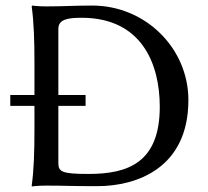

<svg xmlns="http://www.w3.org/2000/svg" viewBox="-20 -668 750 691"><path d="M147 -645C113 -645 96 -648 96 -648L94 -645C102 -588 104 -520 104 -445V-326H17V-287H104V-200C104 -125 102 -54 94 0L95 3C95 3 112 0 147 0C218 0 227 2 330 2C471 2 658 -62 658 -308C658 -494 504 -648 312 -648C248 -648 211 -645 147 -645ZM190 -82V-287H288V-326H190V-564C190 -599 225 -604 274 -604C490 -604 555 -438 555 -284C555 -82 440 -42 299 -42C201 -42 190 -50 190 -82Z"/></svg>

Font: Libertinus Sans
Style: Regular
Weight: 400
Designer: Philipp H. Poll, Khaled Hosny
Foundry: Caleb Maclennan
Version: Version 7.050;RELEASE